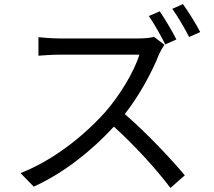

<svg xmlns="http://www.w3.org/2000/svg" viewBox="-20 -869 1040 934"><path d="M838 -677C819 -716 782 -777 757 -814L704 -791C731 -752 764 -693 784 -653ZM729 -690C713 -685 687 -682 654 -682H268C238 -682 181 -686 167 -688V-598C178 -599 233 -603 268 -603H658C633 -520 560 -401 492 -324C389 -209 241 -90 80 -27L144 39C292 -28 427 -137 534 -253C636 -161 742 -44 809 45L879 -16C814 -94 692 -224 587 -314C658 -404 721 -521 755 -608C761 -621 774 -643 780 -651ZM818 -826C845 -789 878 -732 900 -689L954 -713C935 -750 897 -812 870 -849Z"/></svg>

Font: Squished Noto Sans CJK JP Regular
Style: Regular
Weight: 400
Designer: Ryoko NISHIZUKA (kana & ideographs); Paul D. Hunt (Latin, Greek & Cyrillic); Wenlong ZHANG (bopomofo); Sandoll Communica
Foundry: Adobe Systems Incorporated
Version: Version 1.004;PS 1.004;hotconv 1.0.82;makeotf.lib2.5.63406